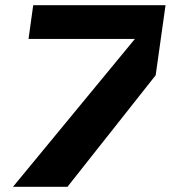

<svg xmlns="http://www.w3.org/2000/svg" viewBox="-20 -720 658 740"><path d="M618 -700 580 -430 240 0H30L500 -570H90L108 -700Z"/></svg>

Font: Fivo Sans Modern Heavy
Style: Regular
Weight: 900
Designer: Alexander Slobzheninov
Foundry: Alexander Slobzheninov
Version: 1.0